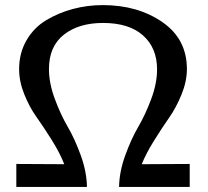

<svg xmlns="http://www.w3.org/2000/svg" viewBox="-20 -733 816 753"><path d="M44 0V-90L232 -89Q215 -133 182 -185.5Q149 -238 122.5 -275Q96 -312 75.5 -362.5Q55 -413 55 -462Q55 -525 84 -575Q113 -625 161.5 -654Q210 -683 266.5 -698Q323 -713 383 -713Q520 -713 616.5 -646.5Q713 -580 713 -462Q713 -414 692 -362.5Q671 -311 644 -272.5Q617 -234 584.5 -182Q552 -130 536 -89Q568 -89 630.5 -89.5Q693 -90 724 -90V0H447Q448 -60 471.5 -124.5Q495 -189 522.5 -236Q550 -283 573 -344.5Q596 -406 596 -461Q596 -545 541 -594Q486 -643 384 -643Q289 -643 230.5 -597Q172 -551 172 -462Q172 -407 195 -345Q218 -283 245.5 -236Q273 -189 296.5 -124.5Q320 -60 321 0Z"/></svg>

Font: Coval
Style: Medium
Weight: 500
Foundry: Context Ltd
Version: Version 001.000